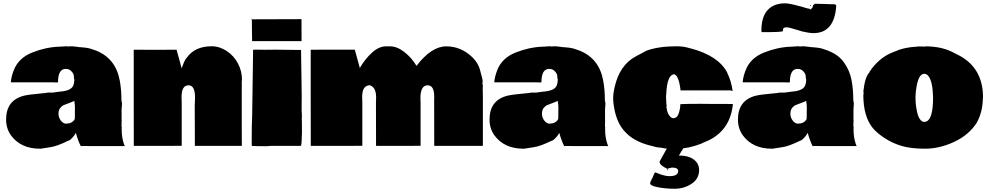

<svg xmlns="http://www.w3.org/2000/svg" viewBox="-20 -887 6027 1168"><path d="M275.4 -324.2 280.3 -323.7H292Q308.6 -323.7 317.9 -326.2L344.2 -329.6Q411.6 -334.5 425.3 -365.7Q432.1 -381.3 432.1 -405.3Q429.2 -410.2 429.2 -423.8Q429.2 -437.5 415.3 -452.6Q401.4 -467.8 382.3 -467.8H379.9Q333 -467.8 333 -388.2Q330.6 -384.3 325 -385.3Q319.3 -386.2 297.9 -386.2H45.9Q48.3 -419.9 63.5 -459Q92.3 -534.2 175 -567.1Q257.8 -600.1 339.4 -603L368.7 -604.5L384.3 -606Q387.2 -606 390.1 -604.5H396.5L418.5 -605.5Q425.3 -605.5 449.2 -602.1L463.4 -600.1Q466.8 -599.6 474.1 -599.6Q481.4 -599.6 504.9 -596.4Q528.3 -593.3 563.5 -579.6Q682.6 -532.7 708 -399.9Q718.8 -343.8 718.8 -275.4Q722.2 -264.2 722.2 -254.9L719.7 -221.2V-164.6Q720.2 -163.6 720.2 -156.2L719.2 -123V-118.7Q720.7 -116.2 720.7 -111.8L720.2 -107.4V-97.2Q720.2 -50.8 734.4 -9.3L739.3 1.5H518.6L501 1Q481.4 1 471.2 1.5Q455.6 -27.8 441.4 -78.6Q435.1 -65.4 419.7 -48.6Q404.3 -31.7 397 -31.7Q324.7 3.4 287.1 8.3Q231.4 17.6 227.3 17.6Q223.1 17.6 223.1 17.6Q106.4 17.6 46.9 -63.5Q17.1 -105 17.1 -159.7Q17.1 -278.3 127.4 -305.2Q155.8 -312 236.8 -319.3L252.9 -320.8ZM435.5 -210.9 436 -226.6Q436 -251 432.1 -273.4Q421.4 -267.6 400.9 -260.3Q380.4 -252.9 368.2 -247.8Q356 -242.7 345.9 -229.7Q335.9 -216.8 335.9 -194.3Q335.9 -171.9 350.3 -153.3Q364.7 -134.8 381.8 -134.8Q418.5 -134.8 434.1 -161.1L435.1 -166L435.5 -196.3Z M923.3 -584 1054.2 -584.5Q1056.6 -574.2 1063 -552.2Q1069.3 -530.3 1075.2 -508.3L1084.5 -471.7Q1104 -521 1108.4 -526.4L1116.2 -536.1Q1165.5 -605.5 1267.6 -605.5Q1315.9 -605.5 1359.6 -576.4Q1403.3 -547.4 1427.7 -500.7Q1452.1 -454.1 1452.1 -402.3Q1452.1 -396.5 1450.7 -393.1V-92.8L1451.2 0.5H1165.5L1164.6 -243.7L1166.5 -293.5Q1166.5 -368.2 1127 -368.2Q1084.5 -368.2 1084.5 -297.4Q1084.5 -281.7 1085 -275.9V-268.6L1085.4 -260.3V0L939.9 0.5H793.9L793.5 -292.5V-584.5Z M1814 -770.5 1814.5 -636.7H1513.7Q1513.7 -683.6 1512.7 -703.6L1512.2 -769.5ZM1507.3 -769.5 1512.2 -774.4V-769.5ZM1815.9 -154.8 1816.4 -150.4 1816.9 -77.1Q1816.9 -57.1 1814.9 -29.3Q1813 -1.5 1811.5 -0.5L1802.7 0.5H1625L1604.5 2.4Q1528.3 2.4 1511.7 0.5V-2.9L1511.2 -12.2V-34.2Q1511.2 -130.4 1514.2 -193.8L1519.5 -569.8V-584.5L1557.6 -585L1565.9 -584.5H1580.1L1592.3 -584L1598.6 -584.5H1633.8L1641.1 -585L1807.6 -583Q1809.6 -583.5 1810.5 -583.5Q1811.5 -583.5 1811.5 -580.6L1812 -534.2Q1812.5 -487.8 1814 -409.9Q1815.4 -332 1815.4 -299.8L1814.9 -238.8V-212.9L1816.4 -187V-171.9Q1816.4 -171.4 1815.9 -169.9Z M2513.7 -486.3Q2604.5 -605 2694.8 -605Q2785.2 -605 2854 -538.1Q2887.7 -504.9 2899.4 -464.4L2902.8 -451.2Q2916 -405.3 2916 -394.3Q2916 -383.3 2914.1 -376.5Q2917.5 -373.5 2917.5 -367.7L2916.5 -348.6Q2917.5 -313.5 2917.5 -299.3V0.5H2621.6L2621.1 -286.6L2621.6 -297.4Q2621.6 -368.2 2582 -368.2Q2537.6 -368.2 2537.6 -290L2538.6 -256.3V0L2402.8 0.5H2267.6L2267.1 -261.7L2268.1 -293.5Q2268.1 -356.9 2229 -368.7Q2183.1 -366.2 2183.1 -297.9L2184.1 -268.6V0L2026.9 0.5H1870.6L1870.1 -293V-584.5L2003.9 -585H2138.2L2141.6 -573.2Q2159.7 -509.3 2168.9 -473.6Q2200.7 -528.3 2242.9 -566.7Q2285.2 -605 2327.1 -605Q2340.3 -605 2353.5 -605Q2396 -605 2440.4 -570.1Q2484.9 -535.2 2513.7 -486.3Z M3216.3 -324.2 3221.2 -323.7H3232.9Q3249.5 -323.7 3258.8 -326.2L3285.2 -329.6Q3352.5 -334.5 3366.2 -365.7Q3373 -381.3 3373 -405.3Q3370.1 -410.2 3370.1 -423.8Q3370.1 -437.5 3356.2 -452.6Q3342.3 -467.8 3323.2 -467.8H3320.8Q3273.9 -467.8 3273.9 -388.2Q3271.5 -384.3 3265.9 -385.3Q3260.3 -386.2 3238.8 -386.2H2986.8Q2989.3 -419.9 3004.4 -459Q3033.2 -534.2 3116 -567.1Q3198.7 -600.1 3280.3 -603L3309.6 -604.5L3325.2 -606Q3328.1 -606 3331.1 -604.5H3337.4L3359.4 -605.5Q3366.2 -605.5 3390.1 -602.1L3404.3 -600.1Q3407.7 -599.6 3415 -599.6Q3422.4 -599.6 3445.8 -596.4Q3469.2 -593.3 3504.4 -579.6Q3623.5 -532.7 3648.9 -399.9Q3659.7 -343.8 3659.7 -275.4Q3663.1 -264.2 3663.1 -254.9L3660.6 -221.2V-164.6Q3661.1 -163.6 3661.1 -156.2L3660.2 -123V-118.7Q3661.6 -116.2 3661.6 -111.8L3661.1 -107.4V-97.2Q3661.1 -50.8 3675.3 -9.3L3680.2 1.5H3459.5L3441.9 1Q3422.4 1 3412.1 1.5Q3396.5 -27.8 3382.3 -78.6Q3376 -65.4 3360.6 -48.6Q3345.2 -31.7 3337.9 -31.7Q3265.6 3.4 3228 8.3Q3172.4 17.6 3168.2 17.6Q3164.1 17.6 3164.1 17.6Q3047.4 17.6 2987.8 -63.5Q2958 -105 2958 -159.7Q2958 -278.3 3068.4 -305.2Q3096.7 -312 3177.7 -319.3L3193.8 -320.8ZM3376.5 -210.9 3377 -226.6Q3377 -251 3373 -273.4Q3362.3 -267.6 3341.8 -260.3Q3321.3 -252.9 3309.1 -247.8Q3296.9 -242.7 3286.9 -229.7Q3276.9 -216.8 3276.9 -194.3Q3276.9 -171.9 3291.3 -153.3Q3305.7 -134.8 3322.8 -134.8Q3359.4 -134.8 3375 -161.1L3376 -166L3376.5 -196.3Z M4093.8 15.1 4054.7 17.6Q4024.9 17.6 3996.1 10.7Q3976.6 10.7 3943.4 0.5Q3832 -25.9 3777.3 -90.8L3768.6 -101.1Q3726.1 -155.8 3713.4 -248L3711.9 -258.3Q3710 -273.9 3710 -295.7Q3710 -317.4 3718.3 -354.5Q3749 -491.7 3847.7 -543.9L3913.6 -579.1Q3986.8 -605.5 4096.2 -605.5Q4137.7 -605.5 4172.9 -594.7L4182.6 -591.8Q4182.1 -591.8 4182.1 -592.3H4183.1Q4348.6 -548.3 4403.3 -446.8L4404.3 -443.4Q4428.7 -394 4437 -333L4425.8 -336.9H4120.1L4117.7 -355Q4109.9 -411.1 4091.3 -429.7L4081.5 -435.5Q4038.6 -432.6 4033.2 -318.4Q4032.7 -302.7 4031.7 -299.8L4032.2 -284.2L4033.7 -255.9Q4033.7 -252.4 4034.2 -248.5L4039.1 -243.7H4033.7Q4036.1 -207 4049.1 -187.5Q4062 -168 4075.2 -168Q4100.1 -168 4109.4 -198.2Q4118.7 -228.5 4118.7 -253.4Q4156.2 -255.4 4231.9 -255.4H4250.5L4297.4 -254.9H4344.2L4438.5 -254.4Q4423.3 -97.7 4290.5 -32.7Q4280.8 -29.3 4263.7 -21.5L4245.1 -12.7Q4167.5 17.1 4103 17.1Q4096.2 17.1 4093.8 15.1ZM4053.7 0.5 4057.6 1H4065.9L4133.3 2Q4138.7 2.9 4138.7 7.6Q4138.7 12.2 4135.5 17.6Q4132.3 22.9 4124.5 34.7Q4116.7 46.4 4109.9 59.1Q4168.5 59.1 4200.7 83.5Q4232.9 107.9 4232.9 147.5Q4232.9 200.7 4187 231Q4141.1 261.2 4085 261.2Q4028.8 261.2 3981.9 252Q3935.1 242.7 3935.1 229Q3935.1 218.8 3949.2 194.3L3955.6 180.2Q3955.6 178.2 3958.5 171.4Q3961.4 164.6 3966.8 161.6Q3970.7 163.1 3980.5 167Q4023.9 184.6 4051.8 184.6Q4105.5 184.6 4105.5 153.8Q4105.5 132.3 4067.4 132.3Q4063.5 133.8 4051.8 136.2L4041 139.6Q4035.6 139.6 4023.9 131.8L4013.2 125H4013.7Q3992.2 112.8 3992.2 96.2Q4017.6 51.8 4043.9 3.4Q4045.9 1.5 4051.3 0.5ZM4041 139.6V149.4L4038.6 149.9L4037.6 140.6Z M5172.9 -111.8 5172.4 -107.4V-97.2Q5172.4 -50.8 5186.5 -9.3L5191.4 1.5H4970.7L4953.1 1Q4933.6 1 4923.3 1.5Q4907.7 -27.8 4893.6 -78.6Q4887.2 -65.4 4871.8 -48.6Q4856.4 -31.7 4849.1 -31.7Q4777.3 3.4 4739.3 8.3Q4683.6 17.6 4679.4 17.6Q4675.3 17.6 4675.3 17.6Q4558.6 17.6 4499 -63.5Q4469.2 -105 4469.2 -159.7Q4469.2 -278.3 4579.6 -305.2Q4607.9 -312 4689 -319.3L4705.1 -320.8L4727.5 -324.2L4732.4 -323.7H4744.1Q4760.7 -323.7 4770 -326.2L4796.4 -329.6Q4863.8 -334.5 4877.4 -365.7Q4884.3 -381.3 4884.3 -405.3Q4881.3 -410.2 4881.3 -423.8Q4881.3 -437.5 4867.4 -452.6Q4853.5 -467.8 4834.5 -467.8H4832Q4785.2 -467.8 4785.2 -388.2Q4782.7 -384.3 4777.1 -385.3Q4771.5 -386.2 4750 -386.2H4498Q4500.5 -420.9 4515.6 -459Q4544.4 -534.2 4627.2 -567.1Q4710 -600.1 4791.5 -603L4820.8 -604.5L4836.4 -606Q4839.4 -606 4842.3 -604.5H4848.6L4870.6 -605.5Q4877.4 -605.5 4901.4 -602.1L4915.5 -600.1Q4918.9 -599.6 4926.3 -599.6Q4933.6 -599.6 4957 -596.4Q4980.5 -593.3 5015.4 -579.6Q5050.3 -565.9 5074.5 -547.9Q5098.6 -529.8 5116.2 -504.4Q5149.4 -456.5 5160.2 -400.1Q5170.9 -343.8 5170.9 -275.4Q5174.3 -264.2 5174.3 -254.9L5171.9 -221.2V-164.6Q5172.4 -163.6 5172.4 -156.2L5171.4 -123V-118.7Q5172.9 -116.2 5172.9 -111.8ZM4887.7 -210.9 4888.2 -226.6Q4888.2 -251 4884.3 -273.4Q4873.5 -267.6 4853 -260.3Q4832.5 -252.9 4820.3 -247.8Q4808.1 -242.7 4798.1 -229.7Q4788.1 -216.8 4788.1 -194.3Q4788.1 -171.9 4802.5 -153.3Q4816.9 -134.8 4834 -134.8Q4870.6 -134.8 4886.2 -161.1L4887.2 -166L4887.7 -196.3ZM4926.3 -855 4937.5 -864.3 5061 -860.8Q5062.5 -860.4 5067.4 -853.5Q5056.6 -685.5 4928.7 -685.5Q4902.3 -685.5 4859.4 -695.8L4831.1 -704.6Q4779.3 -720.7 4767.3 -720.7Q4755.4 -720.7 4750.2 -718.5Q4745.1 -716.3 4744.1 -710.4Q4743.2 -704.6 4742.2 -698Q4741.2 -691.4 4627.9 -691.4H4614.7Q4611.8 -694.3 4611.8 -700.2Q4611.8 -784.2 4649.4 -825.4Q4687 -866.7 4756.3 -866.7Q4782.2 -866.7 4847.2 -848.6V-849.1Q4861.8 -843.8 4889.6 -836.4L4904.3 -833.5Q4906.2 -833.5 4911.1 -828.6L4923.3 -842.3Q4925.8 -850.6 4926.3 -855ZM4907.2 -852.1 4911.6 -856.9 4915 -848.6Z M5960 -295.4Q5959 -290.5 5959 -289.6V-285.6Q5957.5 -205.1 5921.9 -140.6H5922.4Q5872.6 -64.5 5783.4 -23.4Q5694.3 17.6 5607.9 17.6Q5521.5 17.6 5464.6 0.7Q5407.7 -16.1 5359.4 -48.3Q5311 -80.6 5287.6 -110.4Q5231.9 -180.7 5231.9 -309.1Q5231.9 -313.5 5233.4 -316.4V-324.2Q5231.9 -326.2 5231.9 -328.1L5232.9 -333.5H5232.4Q5241.7 -418.9 5268.6 -445.8Q5268.6 -451.2 5275.4 -458V-457.5L5282.7 -469.2Q5340.3 -543 5414.6 -570.3L5431.6 -576.7Q5463.9 -592.3 5522 -600.1L5537.6 -601.6Q5541 -602.1 5551.5 -602.5Q5562 -603 5566.4 -604.5L5587.4 -604Q5588.9 -604.5 5590.8 -604.5Q5592.8 -604.5 5595.2 -604L5594.7 -604.5Q5597.7 -603 5603.5 -603Q5605.5 -605 5610.4 -605Q5716.3 -605 5790.5 -561.5L5800.3 -557.1Q5960 -480.5 5960 -295.4ZM5656.2 -292.5Q5654.3 -389.6 5628.4 -423.8Q5617.7 -438 5602.3 -438Q5586.9 -438 5575.2 -420.2Q5563.5 -402.3 5556.4 -364.3Q5549.3 -326.2 5549.3 -296.6Q5549.3 -267.1 5552 -245.8Q5554.7 -224.6 5560.1 -200.9Q5565.4 -177.2 5576.7 -161.4Q5587.9 -145.5 5602.1 -145.5Q5656.2 -145.5 5656.2 -292.5Z"/></svg>

Font: Bowlby One
Style: Regular
Weight: 400
Designer: vernon adams
Foundry: vernon adams
Version: Version 1.001